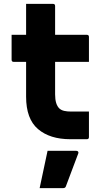

<svg xmlns="http://www.w3.org/2000/svg" viewBox="-20 -720 540 993"><path d="M440 -143V-11Q440 0 429 0H344Q238 0 176.5 -52.5Q115 -105 115 -220V-400H51Q40 -400 40 -411V-540H115V-700H254Q265 -700 265 -689V-540H429Q440 -540 440 -529V-400H265V-232Q265 -180 287 -159Q297 -150 312 -146.5Q327 -143 349 -143ZM226 60H374Q380 60 383.5 63.5Q387 67 385 73Q369 116 353.5 156.5Q338 197 321 243Q320 247 316.5 250Q313 253 306 253H185Q196 203 206 154Q216 105 226 60Z"/></svg>

Font: Recursive Sn Lnr St XBd
Style: Regular
Weight: 800
Version: Version 1.079;hotconv 1.0.112;makeotfexe 2.5.65598; ttfautoh